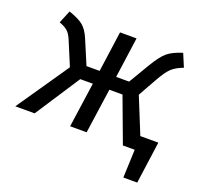

<svg xmlns="http://www.w3.org/2000/svg" viewBox="-136 -675 1008 961"><g transform="rotate(20 367.5 -194.5)"><path d="M719 -74 688 150H614L620 0H557L468 -239H398L364 0H276L310 -239H243L87 0H-16L174 -277L121 -404Q109 -433 94 -446.5Q79 -460 49 -471L77 -539Q130 -521 154 -501Q178 -481 195 -441L250 -311H320L350 -527H438L408 -311H477L541 -419Q576 -478 603 -500.5Q630 -523 682 -539L711 -470Q671 -455 649.5 -434.5Q628 -414 600 -364L545 -266L623 -74Z"/></g></svg>

Font: FiraGO
Style: Italic
Weight: 400
Italic angle: -8°
Designer: bBox Type GmbH
Foundry: bBox Type GmbH
Version: Version 1.001